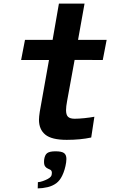

<svg xmlns="http://www.w3.org/2000/svg" viewBox="-20 -771 640 1064"><path d="M196 -107.5Q196 -123.5 200.5 -152.5L251.5 -438.5H97L118.5 -550H271.5L306.5 -751H448.5L412.5 -550H571L549.5 -438.5L393.5 -439L352 -212Q346 -180.5 346 -160.5Q346 -134.5 357 -123.8Q368 -113 394 -113Q416 -113 447.5 -116.2Q479 -119.5 503 -124L485.5 -9Q426 4 350 4Q266.5 4 231.2 -24.8Q196 -53.5 196 -107.5ZM245 220.5Q257 214 262.2 206.8Q267.5 199.5 267.5 187Q267.5 174.5 258.5 169.5Q256.5 168 246.2 163.8Q236 159.5 230 151Q224 142.5 224 126Q224 118.5 224.5 114.5Q228 87.5 241.5 77.5Q255 67.5 287.5 67.5Q321.5 67.5 334.8 77.2Q348 87 348 110Q348 118.5 346.5 129Q340.5 170 324.5 203Q311.5 229.5 292.5 244Q271.5 259.5 244.5 266Q214 273 189 273L190 238.5Q202 238 217.5 232.5Q233 227 245 220.5Z"/></svg>

Font: JuliaMono ExtraBoldItalic
Style: Regular
Weight: 800
Italic angle: -9°
Monospace: yes
Designer: cormullion
Foundry: corm
Version: Version 0.049; ttfautohint (v1.8.4)